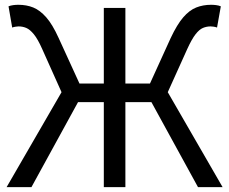

<svg xmlns="http://www.w3.org/2000/svg" viewBox="-20 -766 938 786"><path d="M7.1 0 231.9 -388.6 152.8 -565.2Q134.7 -606.2 118.5 -625.8Q102.4 -645.4 87.4 -651.7Q72.5 -657.9 56.1 -657.9Q52.1 -657.9 44.5 -656.8Q36.8 -655.7 29.9 -653.3L14.9 -740.1Q23.4 -743.6 34 -745Q44.6 -746.4 55.1 -746.4Q88.7 -746.4 116.2 -735.3Q143.6 -724.2 169.3 -695.1Q194.9 -666 220.1 -610.4L305.4 -423.9H405V-733.4H493.3V-423.9H593.9L678.8 -610.4Q705 -666 730.2 -695.1Q755.3 -724.2 783.2 -735.3Q811.2 -746.4 844.2 -746.4Q854.7 -746.4 865.3 -745Q875.9 -743.6 884 -740.1L868.5 -653.3Q862.1 -655.7 854.6 -656.8Q847.2 -657.9 842.2 -657.9Q825.8 -657.9 810.9 -651.7Q795.9 -645.4 780.6 -625.8Q765.2 -606.2 746.5 -565.2L666.8 -388.6L891.2 0H790.5L599.8 -348H493.3V0H405V-348H299.5L108.8 0Z"/></svg>

Font: Noto Sans SC Thin
Style: Regular
Weight: 100
Designer: Ryoko NISHIZUKA 西塚涼子 (kana, bopomofo & ideographs); Paul D. Hunt (Latin, Greek & Cyrillic); Sandoll Communications 산돌커뮤니
Foundry: Adobe
Version: Version 2.004-H2;hotconv 1.0.118;makeotfexe 2.5.65603